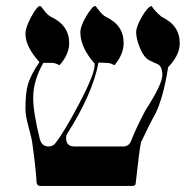

<svg xmlns="http://www.w3.org/2000/svg" viewBox="-20 -610 635 630"><path d="M569.8 -468.3Q569.8 -428.7 531.7 -389.6Q516.6 -292 490.2 -237.3Q472.7 -207 442.9 -143.6Q438 -126 425.3 -8.8Q425.3 0 415 0H111.8Q101.6 0 100.1 -11.2Q97.7 -57.1 85 -147.5Q85 -149.9 72.3 -199.2Q63.5 -231 63.5 -252.4Q63.5 -304.7 71.3 -331.5Q80.1 -363.3 109.4 -406.2Q63.5 -457 63.5 -499Q63.5 -519.5 82.5 -554.9Q101.6 -590.3 111.8 -590.3Q114.3 -590.3 122.1 -579.1Q136.2 -560.1 147.5 -554.7Q207 -526.9 207 -468.3Q207 -431.6 175.3 -396Q164.1 -402.3 152.3 -403.8H122.1Q88.9 -345.2 88.9 -289.6Q88.9 -241.2 110.4 -154.8Q116.7 -129.4 139.6 -129.4Q153.8 -129.4 162.6 -141.1Q191.9 -179.2 238.8 -268.1Q294.4 -373.5 290.5 -401.4Q243.7 -454.6 243.7 -503.9Q243.7 -524.4 263.4 -557.4Q283.2 -590.3 292 -590.3Q294.4 -590.3 302.2 -579.1Q316.4 -560.1 327.6 -554.7Q386.2 -526.9 385.7 -468.3Q385.7 -431.6 355.5 -396Q344.2 -402.3 336.4 -403.1Q328.6 -403.8 303.2 -404.8Q284.2 -303.2 200.7 -171.4Q196.8 -165 196.8 -157.2Q196.8 -129.4 224.6 -129.4H384.8Q403.8 -129.4 411.1 -149.9Q423.8 -184.1 457 -247.6Q512.7 -334 512.7 -363.3Q512.7 -392.6 496.6 -399.9Q486.3 -403.8 469.2 -412.6Q452.1 -421.4 439.5 -451.9Q426.8 -482.4 426.8 -503.9Q426.8 -522.9 445.8 -555.4Q464.8 -587.9 477.5 -590.3Q486.3 -575.2 510.3 -554.7Q569.8 -526.9 569.8 -468.3Z"/></svg>

Font: Accordance
Style: Regular
Weight: 400
Version: Version 1.1 (build May 11, 2018) Miklal Software Solutions, 